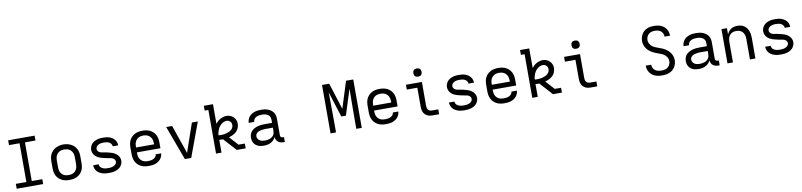

<svg xmlns="http://www.w3.org/2000/svg" viewBox="3 -1802 11994 2870"><g transform="rotate(-10 6000.0 -367.5)"><path d="M99 0V-74H259V-662H99V-735H501V-661H341V-74H501V0Z M900 8Q871 8 841.5 3Q812 -2 786 -15Q760 -28 738.5 -49Q717 -70 703.5 -96Q690 -122 685 -151.5Q680 -181 680 -210V-310Q680 -339 685 -368.5Q690 -398 703.5 -424Q717 -450 738.5 -471Q760 -492 786.5 -505Q813 -518 842 -524.5Q871 -531 900 -531Q929 -531 958 -524.5Q987 -518 1013.5 -505Q1040 -492 1061.5 -471Q1083 -450 1096.5 -424Q1110 -398 1115 -368.5Q1120 -339 1120 -310V-210Q1120 -181 1115 -151.5Q1110 -122 1096.5 -96Q1083 -70 1061.5 -49Q1040 -28 1014 -15Q988 -2 958.5 3Q929 8 900 8ZM900 -66Q919 -66 937.5 -69.5Q956 -73 973 -82Q990 -91 1002.5 -105Q1015 -119 1023 -136.5Q1031 -154 1034 -172.5Q1037 -191 1037 -210V-310Q1037 -329 1034 -348Q1031 -367 1023 -384Q1015 -401 1002 -415.5Q989 -430 972 -438.5Q955 -447 936 -451Q917 -455 898 -455Q879 -455 860.5 -451Q842 -447 826 -437.5Q810 -428 797 -414Q784 -400 776.5 -383Q769 -366 766 -347.5Q763 -329 763 -310V-210Q763 -191 766 -172.5Q769 -154 777 -136.5Q785 -119 797.5 -105Q810 -91 827 -82Q844 -73 862.5 -69.5Q881 -66 900 -66Z M1499 8Q1474 8 1449.5 5.5Q1425 3 1401.5 -4.5Q1378 -12 1356.5 -24.5Q1335 -37 1319 -55.5Q1303 -74 1294.5 -97.5Q1286 -121 1286 -146Q1286 -146 1286 -146.5Q1286 -147 1286 -147H1369Q1369 -147 1369 -147Q1369 -147 1369 -147Q1369 -133 1375 -119.5Q1381 -106 1391.5 -96.5Q1402 -87 1415 -81Q1428 -75 1442 -71.5Q1456 -68 1470 -67Q1484 -66 1499 -66Q1513 -66 1527 -67Q1541 -68 1554.5 -71Q1568 -74 1581 -79.5Q1594 -85 1605 -94Q1616 -103 1623 -115.5Q1630 -128 1630 -142Q1630 -158 1620.5 -172Q1611 -186 1597 -194Q1583 -202 1567.5 -205Q1552 -208 1536 -210.5Q1520 -213 1504.5 -216.5Q1489 -220 1473 -223.5Q1457 -227 1441.5 -231Q1426 -235 1411 -240Q1396 -245 1381.5 -252Q1367 -259 1354 -268.5Q1341 -278 1330 -290Q1319 -302 1311.5 -316Q1304 -330 1300 -345.5Q1296 -361 1296 -377Q1296 -401 1304.5 -424Q1313 -447 1328 -465Q1343 -483 1364 -495.5Q1385 -508 1407.5 -515.5Q1430 -523 1454 -525.5Q1478 -528 1501 -528Q1525 -528 1549 -525.5Q1573 -523 1595.5 -515.5Q1618 -508 1638.5 -495Q1659 -482 1674.5 -464Q1690 -446 1698 -423Q1706 -400 1706 -376Q1706 -376 1706 -375.5Q1706 -375 1706 -375H1623Q1623 -375 1623 -375Q1623 -375 1623 -375Q1623 -395 1610.5 -412.5Q1598 -430 1580 -439Q1562 -448 1542 -451Q1522 -454 1501 -454Q1488 -454 1474.5 -453Q1461 -452 1448 -449Q1435 -446 1422.5 -440Q1410 -434 1400 -425Q1390 -416 1384 -403.5Q1378 -391 1378 -378Q1378 -362 1387.5 -348Q1397 -334 1410.5 -326Q1424 -318 1440 -315Q1456 -312 1472 -309.5Q1488 -307 1503.5 -304Q1519 -301 1534.5 -297Q1550 -293 1565.5 -289Q1581 -285 1596.5 -280Q1612 -275 1626 -268Q1640 -261 1653 -251.5Q1666 -242 1677 -230Q1688 -218 1696 -204Q1704 -190 1708 -174.5Q1712 -159 1712 -143Q1712 -119 1703 -95.5Q1694 -72 1678 -54Q1662 -36 1640.5 -23.5Q1619 -11 1595.5 -4Q1572 3 1547.5 5.5Q1523 8 1499 8Z M2102 8Q2073 8 2043.5 3Q2014 -2 1987.5 -15Q1961 -28 1939.5 -48.5Q1918 -69 1904.5 -95.5Q1891 -122 1885.5 -151Q1880 -180 1880 -210V-310Q1880 -339 1885 -368.5Q1890 -398 1903.5 -424Q1917 -450 1938.5 -471Q1960 -492 1986 -505Q2012 -518 2041.5 -523Q2071 -528 2100 -528Q2129 -528 2158.5 -523Q2188 -518 2214 -505Q2240 -492 2261.5 -471Q2283 -450 2296.5 -424Q2310 -398 2315 -368.5Q2320 -339 2320 -310V-223H1963V-210Q1963 -191 1966 -172Q1969 -153 1977 -136Q1985 -119 1998.5 -104.5Q2012 -90 2028.5 -81.5Q2045 -73 2064 -69.5Q2083 -66 2102 -66Q2124 -66 2145 -69Q2166 -72 2185.5 -81Q2205 -90 2219 -107Q2233 -124 2235 -146H2318Q2316 -121 2306.5 -98Q2297 -75 2281 -56.5Q2265 -38 2244 -25Q2223 -12 2199.5 -4.5Q2176 3 2151.5 5.5Q2127 8 2102 8ZM1963 -297H2237V-310Q2237 -329 2234 -347.5Q2231 -366 2223 -383.5Q2215 -401 2202.5 -415Q2190 -429 2173 -438Q2156 -447 2137.5 -451Q2119 -455 2100 -455Q2081 -455 2062.5 -451Q2044 -447 2027 -438Q2010 -429 1997.5 -415Q1985 -401 1977 -383.5Q1969 -366 1966 -347.5Q1963 -329 1963 -310Z M2652 0 2460 -520H2550L2670 -173Q2678 -151 2685.5 -128.5Q2693 -106 2700 -83Q2707 -106 2714.5 -128.5Q2722 -151 2730 -173L2850 -520H2940L2748 0Z M3125 0V-662H3069V-735H3208V-438Q3223 -457 3241.5 -474Q3260 -491 3282 -502.5Q3304 -514 3328 -521Q3352 -528 3376 -528Q3405 -528 3431.5 -517.5Q3458 -507 3478.5 -487.5Q3499 -468 3510.5 -441.5Q3522 -415 3522 -387Q3522 -354 3510 -322Q3498 -290 3474 -267Q3450 -244 3420 -229.5Q3390 -215 3358 -206L3479 -73H3575V0H3439L3343 -106L3265 -192Q3262 -192 3259 -192Q3256 -192 3253 -192Q3242 -192 3230.5 -192.5Q3219 -193 3208 -195V0ZM3248 -260Q3269 -260 3289.5 -263Q3310 -266 3330.5 -271.5Q3351 -277 3370 -285.5Q3389 -294 3405 -307.5Q3421 -321 3430 -340.5Q3439 -360 3439 -380Q3439 -395 3433.5 -409Q3428 -423 3418 -433Q3408 -443 3394 -449Q3380 -455 3366 -455Q3343 -455 3322 -446Q3301 -437 3283.5 -422.5Q3266 -408 3252.5 -389.5Q3239 -371 3230 -350.5Q3221 -330 3215.5 -308Q3210 -286 3209 -263Q3219 -262 3228.5 -261Q3238 -260 3248 -260Z M3851 8Q3851 8 3851 8Q3851 8 3850 8Q3829 8 3807.5 5Q3786 2 3766.5 -6Q3747 -14 3730 -27.5Q3713 -41 3701.5 -59Q3690 -77 3685 -98.5Q3680 -120 3680 -141Q3680 -169 3689 -195.5Q3698 -222 3717 -242Q3736 -262 3760.5 -274.5Q3785 -287 3812 -294.5Q3839 -302 3866.5 -304.5Q3894 -307 3921 -307H4029V-355Q4029 -371 4025 -386Q4021 -401 4011 -413Q4001 -425 3987.5 -433.5Q3974 -442 3959.5 -446.5Q3945 -451 3929.5 -452.5Q3914 -454 3899 -454Q3877 -454 3855 -450.5Q3833 -447 3813.5 -436.5Q3794 -426 3781.5 -407.5Q3769 -389 3769 -367Q3769 -367 3769 -367Q3769 -367 3769 -367H3686Q3686 -367 3686 -367Q3686 -367 3686 -367Q3686 -392 3694.5 -416Q3703 -440 3718.5 -459.5Q3734 -479 3755 -492.5Q3776 -506 3800 -514Q3824 -522 3849 -525Q3874 -528 3899 -528Q3925 -528 3950.5 -525Q3976 -522 4000.5 -513Q4025 -504 4047 -489Q4069 -474 4084 -453Q4099 -432 4105.5 -406.5Q4112 -381 4112 -355V-104Q4112 -97 4114.5 -89Q4117 -81 4122.5 -75.5Q4128 -70 4135.5 -68Q4143 -66 4151 -66H4168V8H4151Q4129 8 4107.5 3Q4086 -2 4068.5 -15.5Q4051 -29 4041 -49Q4031 -69 4030 -91Q4018 -66 3999 -46.5Q3980 -27 3956 -14.5Q3932 -2 3905 3Q3878 8 3851 8ZM3882 -65Q3900 -65 3918 -68Q3936 -71 3953 -77Q3970 -83 3985 -94Q4000 -105 4010.5 -120Q4021 -135 4025 -153Q4029 -171 4029 -189V-234H3921Q3905 -234 3888 -233Q3871 -232 3855 -228.5Q3839 -225 3823 -220Q3807 -215 3793 -205.5Q3779 -196 3771 -181Q3763 -166 3763 -150Q3763 -129 3774 -111Q3785 -93 3802.5 -82.5Q3820 -72 3840.5 -68.5Q3861 -65 3882 -65Z M4863 0V-735H4972L5100 -331L5228 -735H5337V0H5254V-147Q5254 -263 5255.5 -378.5Q5257 -494 5258 -609L5135 -221H5065L4942 -609Q4943 -494 4944.5 -378.5Q4946 -263 4946 -147V0Z M5702 8Q5673 8 5643.5 3Q5614 -2 5587.5 -15Q5561 -28 5539.5 -48.5Q5518 -69 5504.5 -95.5Q5491 -122 5485.5 -151Q5480 -180 5480 -210V-310Q5480 -339 5485 -368.5Q5490 -398 5503.5 -424Q5517 -450 5538.5 -471Q5560 -492 5586 -505Q5612 -518 5641.5 -523Q5671 -528 5700 -528Q5729 -528 5758.5 -523Q5788 -518 5814 -505Q5840 -492 5861.5 -471Q5883 -450 5896.5 -424Q5910 -398 5915 -368.5Q5920 -339 5920 -310V-223H5563V-210Q5563 -191 5566 -172Q5569 -153 5577 -136Q5585 -119 5598.5 -104.5Q5612 -90 5628.5 -81.5Q5645 -73 5664 -69.5Q5683 -66 5702 -66Q5724 -66 5745 -69Q5766 -72 5785.5 -81Q5805 -90 5819 -107Q5833 -124 5835 -146H5918Q5916 -121 5906.5 -98Q5897 -75 5881 -56.5Q5865 -38 5844 -25Q5823 -12 5799.5 -4.5Q5776 3 5751.5 5.5Q5727 8 5702 8ZM5563 -297H5837V-310Q5837 -329 5834 -347.5Q5831 -366 5823 -383.5Q5815 -401 5802.5 -415Q5790 -429 5773 -438Q5756 -447 5737.5 -451Q5719 -455 5700 -455Q5681 -455 5662.5 -451Q5644 -447 5627 -438Q5610 -429 5597.5 -415Q5585 -401 5577 -383.5Q5569 -366 5566 -347.5Q5563 -329 5563 -310Z M6413 0Q6393 0 6372 -3.5Q6351 -7 6332.5 -16Q6314 -25 6299 -40Q6284 -55 6275 -74Q6266 -93 6262.5 -113.5Q6259 -134 6259 -155V-447H6099V-520H6341V-155Q6341 -139 6345 -124Q6349 -109 6358.5 -97Q6368 -85 6383 -79.5Q6398 -74 6413 -74H6511V0ZM6300 -608Q6287 -608 6275 -611.5Q6263 -615 6254 -624Q6245 -633 6241.5 -645Q6238 -657 6238 -670Q6238 -683 6241.5 -695Q6245 -707 6254 -716Q6263 -725 6275 -729Q6287 -733 6300 -733Q6313 -733 6325 -729Q6337 -725 6346 -716Q6355 -707 6359 -695Q6363 -683 6363 -670Q6363 -657 6359 -645Q6355 -633 6346 -624Q6337 -615 6325 -611.5Q6313 -608 6300 -608Z M6899 8Q6874 8 6849.5 5.5Q6825 3 6801.5 -4.5Q6778 -12 6756.5 -24.5Q6735 -37 6719 -55.5Q6703 -74 6694.5 -97.5Q6686 -121 6686 -146Q6686 -146 6686 -146.5Q6686 -147 6686 -147H6769Q6769 -147 6769 -147Q6769 -147 6769 -147Q6769 -133 6775 -119.5Q6781 -106 6791.5 -96.5Q6802 -87 6815 -81Q6828 -75 6842 -71.5Q6856 -68 6870 -67Q6884 -66 6899 -66Q6913 -66 6927 -67Q6941 -68 6954.5 -71Q6968 -74 6981 -79.5Q6994 -85 7005 -94Q7016 -103 7023 -115.5Q7030 -128 7030 -142Q7030 -158 7020.5 -172Q7011 -186 6997 -194Q6983 -202 6967.5 -205Q6952 -208 6936 -210.5Q6920 -213 6904.5 -216.5Q6889 -220 6873 -223.5Q6857 -227 6841.5 -231Q6826 -235 6811 -240Q6796 -245 6781.5 -252Q6767 -259 6754 -268.5Q6741 -278 6730 -290Q6719 -302 6711.5 -316Q6704 -330 6700 -345.5Q6696 -361 6696 -377Q6696 -401 6704.5 -424Q6713 -447 6728 -465Q6743 -483 6764 -495.5Q6785 -508 6807.5 -515.5Q6830 -523 6854 -525.5Q6878 -528 6901 -528Q6925 -528 6949 -525.5Q6973 -523 6995.5 -515.5Q7018 -508 7038.5 -495Q7059 -482 7074.5 -464Q7090 -446 7098 -423Q7106 -400 7106 -376Q7106 -376 7106 -375.5Q7106 -375 7106 -375H7023Q7023 -375 7023 -375Q7023 -375 7023 -375Q7023 -395 7010.5 -412.5Q6998 -430 6980 -439Q6962 -448 6942 -451Q6922 -454 6901 -454Q6888 -454 6874.5 -453Q6861 -452 6848 -449Q6835 -446 6822.5 -440Q6810 -434 6800 -425Q6790 -416 6784 -403.5Q6778 -391 6778 -378Q6778 -362 6787.5 -348Q6797 -334 6810.5 -326Q6824 -318 6840 -315Q6856 -312 6872 -309.5Q6888 -307 6903.5 -304Q6919 -301 6934.5 -297Q6950 -293 6965.5 -289Q6981 -285 6996.5 -280Q7012 -275 7026 -268Q7040 -261 7053 -251.5Q7066 -242 7077 -230Q7088 -218 7096 -204Q7104 -190 7108 -174.5Q7112 -159 7112 -143Q7112 -119 7103 -95.5Q7094 -72 7078 -54Q7062 -36 7040.5 -23.5Q7019 -11 6995.5 -4Q6972 3 6947.5 5.5Q6923 8 6899 8Z M7502 8Q7473 8 7443.5 3Q7414 -2 7387.5 -15Q7361 -28 7339.5 -48.5Q7318 -69 7304.5 -95.5Q7291 -122 7285.5 -151Q7280 -180 7280 -210V-310Q7280 -339 7285 -368.5Q7290 -398 7303.5 -424Q7317 -450 7338.5 -471Q7360 -492 7386 -505Q7412 -518 7441.5 -523Q7471 -528 7500 -528Q7529 -528 7558.5 -523Q7588 -518 7614 -505Q7640 -492 7661.5 -471Q7683 -450 7696.5 -424Q7710 -398 7715 -368.5Q7720 -339 7720 -310V-223H7363V-210Q7363 -191 7366 -172Q7369 -153 7377 -136Q7385 -119 7398.5 -104.5Q7412 -90 7428.5 -81.5Q7445 -73 7464 -69.5Q7483 -66 7502 -66Q7524 -66 7545 -69Q7566 -72 7585.5 -81Q7605 -90 7619 -107Q7633 -124 7635 -146H7718Q7716 -121 7706.5 -98Q7697 -75 7681 -56.5Q7665 -38 7644 -25Q7623 -12 7599.5 -4.5Q7576 3 7551.5 5.5Q7527 8 7502 8ZM7363 -297H7637V-310Q7637 -329 7634 -347.5Q7631 -366 7623 -383.5Q7615 -401 7602.5 -415Q7590 -429 7573 -438Q7556 -447 7537.5 -451Q7519 -455 7500 -455Q7481 -455 7462.5 -451Q7444 -447 7427 -438Q7410 -429 7397.5 -415Q7385 -401 7377 -383.5Q7369 -366 7366 -347.5Q7363 -329 7363 -310Z M7925 0V-662H7869V-735H8008V-438Q8023 -457 8041.5 -474Q8060 -491 8082 -502.5Q8104 -514 8128 -521Q8152 -528 8176 -528Q8205 -528 8231.5 -517.5Q8258 -507 8278.5 -487.5Q8299 -468 8310.5 -441.5Q8322 -415 8322 -387Q8322 -354 8310 -322Q8298 -290 8274 -267Q8250 -244 8220 -229.5Q8190 -215 8158 -206L8279 -73H8375V0H8239L8143 -106L8065 -192Q8062 -192 8059 -192Q8056 -192 8053 -192Q8042 -192 8030.5 -192.5Q8019 -193 8008 -195V0ZM8048 -260Q8069 -260 8089.5 -263Q8110 -266 8130.5 -271.5Q8151 -277 8170 -285.5Q8189 -294 8205 -307.5Q8221 -321 8230 -340.5Q8239 -360 8239 -380Q8239 -395 8233.5 -409Q8228 -423 8218 -433Q8208 -443 8194 -449Q8180 -455 8166 -455Q8143 -455 8122 -446Q8101 -437 8083.5 -422.5Q8066 -408 8052.5 -389.5Q8039 -371 8030 -350.5Q8021 -330 8015.5 -308Q8010 -286 8009 -263Q8019 -262 8028.5 -261Q8038 -260 8048 -260Z M8813 0Q8793 0 8772 -3.5Q8751 -7 8732.5 -16Q8714 -25 8699 -40Q8684 -55 8675 -74Q8666 -93 8662.5 -113.5Q8659 -134 8659 -155V-447H8499V-520H8741V-155Q8741 -139 8745 -124Q8749 -109 8758.5 -97Q8768 -85 8783 -79.5Q8798 -74 8813 -74H8911V0ZM8700 -608Q8687 -608 8675 -611.5Q8663 -615 8654 -624Q8645 -633 8641.5 -645Q8638 -657 8638 -670Q8638 -683 8641.5 -695Q8645 -707 8654 -716Q8663 -725 8675 -729Q8687 -733 8700 -733Q8713 -733 8725 -729Q8737 -725 8746 -716Q8755 -707 8759 -695Q8763 -683 8763 -670Q8763 -657 8759 -645Q8755 -633 8746 -624Q8737 -615 8725 -611.5Q8713 -608 8700 -608Z M9899 8Q9872 8 9845 4.5Q9818 1 9792.5 -9Q9767 -19 9745.5 -35.5Q9724 -52 9708.5 -74.5Q9693 -97 9685.5 -123.5Q9678 -150 9678 -177Q9678 -177 9678 -178Q9678 -179 9678 -179H9761Q9761 -179 9761 -178.5Q9761 -178 9761 -178Q9761 -153 9772 -129.5Q9783 -106 9803.5 -91.5Q9824 -77 9849 -71.5Q9874 -66 9899 -66Q9925 -66 9950.5 -72Q9976 -78 9996 -94.5Q10016 -111 10027 -135Q10038 -159 10038 -185Q10038 -212 10025 -237Q10012 -262 9991 -279.5Q9970 -297 9944.5 -307.5Q9919 -318 9893.5 -327Q9868 -336 9843 -346.5Q9818 -357 9795 -371.5Q9772 -386 9752 -405Q9732 -424 9717.5 -447Q9703 -470 9695.5 -496.5Q9688 -523 9688 -550Q9688 -577 9695 -603.5Q9702 -630 9715.5 -653.5Q9729 -677 9750 -695Q9771 -713 9795.5 -724Q9820 -735 9847 -739Q9874 -743 9901 -743Q9928 -743 9954 -739Q9980 -735 10004.5 -725Q10029 -715 10050 -698.5Q10071 -682 10085.5 -660Q10100 -638 10107 -612Q10114 -586 10114 -560Q10114 -559 10114 -558.5Q10114 -558 10114 -557H10031Q10031 -557 10031 -557.5Q10031 -558 10031 -559Q10031 -583 10021 -605.5Q10011 -628 9992 -643Q9973 -658 9949 -663.5Q9925 -669 9901 -669Q9876 -669 9851.5 -662.5Q9827 -656 9808.5 -639.5Q9790 -623 9780 -599Q9770 -575 9770 -550Q9770 -523 9783 -498Q9796 -473 9816.5 -455.5Q9837 -438 9862.5 -427.5Q9888 -417 9914 -408Q9940 -399 9965 -388.5Q9990 -378 10013 -363.5Q10036 -349 10056 -330Q10076 -311 10090.5 -288Q10105 -265 10112.5 -239Q10120 -213 10120 -185Q10120 -158 10112.5 -131Q10105 -104 10090.5 -80.5Q10076 -57 10054 -39Q10032 -21 10006.5 -10.5Q9981 0 9953.5 4Q9926 8 9899 8Z M10451 8Q10451 8 10451 8Q10451 8 10450 8Q10429 8 10407.5 5Q10386 2 10366.5 -6Q10347 -14 10330 -27.5Q10313 -41 10301.5 -59Q10290 -77 10285 -98.5Q10280 -120 10280 -141Q10280 -169 10289 -195.5Q10298 -222 10317 -242Q10336 -262 10360.5 -274.5Q10385 -287 10412 -294.5Q10439 -302 10466.5 -304.5Q10494 -307 10521 -307H10629V-355Q10629 -371 10625 -386Q10621 -401 10611 -413Q10601 -425 10587.5 -433.5Q10574 -442 10559.5 -446.5Q10545 -451 10529.5 -452.5Q10514 -454 10499 -454Q10477 -454 10455 -450.5Q10433 -447 10413.5 -436.5Q10394 -426 10381.5 -407.5Q10369 -389 10369 -367Q10369 -367 10369 -367Q10369 -367 10369 -367H10286Q10286 -367 10286 -367Q10286 -367 10286 -367Q10286 -392 10294.5 -416Q10303 -440 10318.5 -459.5Q10334 -479 10355 -492.5Q10376 -506 10400 -514Q10424 -522 10449 -525Q10474 -528 10499 -528Q10525 -528 10550.5 -525Q10576 -522 10600.5 -513Q10625 -504 10647 -489Q10669 -474 10684 -453Q10699 -432 10705.5 -406.5Q10712 -381 10712 -355V-104Q10712 -97 10714.5 -89Q10717 -81 10722.5 -75.5Q10728 -70 10735.5 -68Q10743 -66 10751 -66H10768V8H10751Q10729 8 10707.5 3Q10686 -2 10668.5 -15.5Q10651 -29 10641 -49Q10631 -69 10630 -91Q10618 -66 10599 -46.5Q10580 -27 10556 -14.5Q10532 -2 10505 3Q10478 8 10451 8ZM10482 -65Q10500 -65 10518 -68Q10536 -71 10553 -77Q10570 -83 10585 -94Q10600 -105 10610.5 -120Q10621 -135 10625 -153Q10629 -171 10629 -189V-234H10521Q10505 -234 10488 -233Q10471 -232 10455 -228.5Q10439 -225 10423 -220Q10407 -215 10393 -205.5Q10379 -196 10371 -181Q10363 -166 10363 -150Q10363 -129 10374 -111Q10385 -93 10402.5 -82.5Q10420 -72 10440.5 -68.5Q10461 -65 10482 -65Z M10888 0V-520H10971V-424Q10981 -448 10997 -468.5Q11013 -489 11034 -502.5Q11055 -516 11080.5 -522Q11106 -528 11132 -528Q11158 -528 11184.5 -521.5Q11211 -515 11233 -500Q11255 -485 11271 -462.5Q11287 -440 11296 -415Q11305 -390 11308.5 -363.5Q11312 -337 11312 -310V0H11229V-310Q11229 -328 11226.5 -346.5Q11224 -365 11217 -382Q11210 -399 11198 -413.5Q11186 -428 11170.5 -437.5Q11155 -447 11136.5 -451Q11118 -455 11100 -455Q11082 -455 11063.5 -451Q11045 -447 11029.5 -437.5Q11014 -428 11002 -413.5Q10990 -399 10983 -382Q10976 -365 10973.5 -346.5Q10971 -328 10971 -310V0Z M11699 8Q11674 8 11649.5 5.5Q11625 3 11601.5 -4.5Q11578 -12 11556.5 -24.5Q11535 -37 11519 -55.5Q11503 -74 11494.5 -97.5Q11486 -121 11486 -146Q11486 -146 11486 -146.5Q11486 -147 11486 -147H11569Q11569 -147 11569 -147Q11569 -147 11569 -147Q11569 -133 11575 -119.5Q11581 -106 11591.5 -96.5Q11602 -87 11615 -81Q11628 -75 11642 -71.5Q11656 -68 11670 -67Q11684 -66 11699 -66Q11713 -66 11727 -67Q11741 -68 11754.5 -71Q11768 -74 11781 -79.5Q11794 -85 11805 -94Q11816 -103 11823 -115.5Q11830 -128 11830 -142Q11830 -158 11820.5 -172Q11811 -186 11797 -194Q11783 -202 11767.5 -205Q11752 -208 11736 -210.5Q11720 -213 11704.5 -216.5Q11689 -220 11673 -223.5Q11657 -227 11641.5 -231Q11626 -235 11611 -240Q11596 -245 11581.5 -252Q11567 -259 11554 -268.5Q11541 -278 11530 -290Q11519 -302 11511.5 -316Q11504 -330 11500 -345.5Q11496 -361 11496 -377Q11496 -401 11504.5 -424Q11513 -447 11528 -465Q11543 -483 11564 -495.5Q11585 -508 11607.5 -515.5Q11630 -523 11654 -525.5Q11678 -528 11701 -528Q11725 -528 11749 -525.5Q11773 -523 11795.5 -515.5Q11818 -508 11838.5 -495Q11859 -482 11874.5 -464Q11890 -446 11898 -423Q11906 -400 11906 -376Q11906 -376 11906 -375.5Q11906 -375 11906 -375H11823Q11823 -375 11823 -375Q11823 -375 11823 -375Q11823 -395 11810.5 -412.5Q11798 -430 11780 -439Q11762 -448 11742 -451Q11722 -454 11701 -454Q11688 -454 11674.5 -453Q11661 -452 11648 -449Q11635 -446 11622.5 -440Q11610 -434 11600 -425Q11590 -416 11584 -403.5Q11578 -391 11578 -378Q11578 -362 11587.5 -348Q11597 -334 11610.5 -326Q11624 -318 11640 -315Q11656 -312 11672 -309.5Q11688 -307 11703.5 -304Q11719 -301 11734.5 -297Q11750 -293 11765.5 -289Q11781 -285 11796.5 -280Q11812 -275 11826 -268Q11840 -261 11853 -251.5Q11866 -242 11877 -230Q11888 -218 11896 -204Q11904 -190 11908 -174.5Q11912 -159 11912 -143Q11912 -119 11903 -95.5Q11894 -72 11878 -54Q11862 -36 11840.5 -23.5Q11819 -11 11795.5 -4Q11772 3 11747.5 5.5Q11723 8 11699 8Z"/></g></svg>

Font: Iosevka Meiseki Sans
Style: Regular
Weight: 400
Monospace: yes
Designer: Belleve Invis
Foundry: Belleve Invis
Version: Version 11.2.6; ttfautohint (v1.8.4)